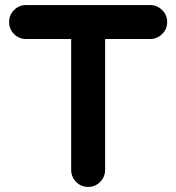

<svg xmlns="http://www.w3.org/2000/svg" viewBox="-20 -740 696 758"><path d="M573 -720Q600 -720 620 -700.5Q640 -681 640 -653Q640 -625 620 -605.5Q600 -586 573 -586H395V-69Q395 -42 375.5 -22Q356 -2 328 -2Q300 -2 280.5 -22Q261 -42 261 -69V-586H83Q55 -586 35.5 -605.5Q16 -625 16 -653Q16 -681 35.5 -700.5Q55 -720 83 -720Z"/></svg>

Font: Multiround Pro
Style: Regular
Weight: 400
Designer: Ivan Filipov, Sasha Pavljenko
Version: Version 1.005;Fontself Maker 3.5.4